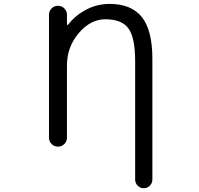

<svg xmlns="http://www.w3.org/2000/svg" viewBox="-20 -785 1040 1001"><path d="M235.4 -708Q235.4 -727.5 249 -741.2Q262.7 -754.9 282.2 -754.9Q301.8 -754.9 315.4 -741.2Q329.1 -727.5 329.1 -708V-658.2Q329.1 -656.2 331.1 -655.3Q333 -654.3 335 -656.2Q369.1 -701.2 419.9 -729.5Q480.5 -764.6 550.8 -764.6Q665 -764.6 719.7 -695.8Q774.4 -627 774.4 -478.5V151.4Q774.4 169.9 761.2 183.1Q748 196.3 729.5 196.3Q710.9 196.3 697.8 183.1Q684.6 169.9 684.6 151.4V-464.8Q684.6 -589.8 649.4 -637.2Q614.3 -684.6 529.3 -684.6Q452.1 -684.6 390.6 -612.3Q329.1 -540 329.1 -444.3V-67.4Q329.1 -47.9 315.4 -34.2Q301.8 -20.5 282.2 -20.5Q262.7 -20.5 249 -34.2Q235.4 -47.9 235.4 -67.4Z"/></svg>

Font: Rounded-X Mgen+ 1mn regular
Style: Regular
Weight: 400
Designer: [Source Han Sans]
Ryoko NISHIZUKA  (kana & ideographs); Paul D. Hunt (Latin, Greek & Cyrillic); Wenlong ZHANG  (bopomofo
Version: Version 1.059.20150602